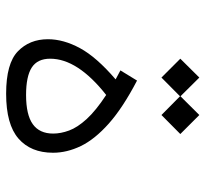

<svg xmlns="http://www.w3.org/2000/svg" viewBox="-42 -626 670 626"><g transform="rotate(90 293.0 -313.0)"><path d="M285.6 2Q187 2 147.5 -36.1Q107.9 -74.2 107.9 -134.3Q107.9 -185.1 137 -238.8Q166 -292.5 238.8 -355Q224.6 -362.8 209.5 -370.6L242.7 -424.8Q331.5 -378.4 382.8 -332.8Q434.1 -287.1 456.1 -241.7Q478 -196.3 478 -150.9Q478 -78.6 431.9 -38.3Q385.7 2 285.6 2ZM289.6 -324.2Q171.4 -231 171.4 -141.6Q171.4 -100.1 200.2 -81.5Q229 -63 289.6 -63Q354.5 -63 385 -85Q415.5 -106.9 415.5 -151.4Q415.5 -176.3 405.5 -203.4Q395.5 -230.5 368.2 -260.5Q340.8 -290.5 289.6 -324.2ZM355 -504.4 293.9 -564.9 232.9 -504.4 171.4 -565.9 232.9 -627.9 293.9 -566.4 355 -627.9 417 -565.9Z"/></g></svg>

Font: CaskaydiaMono NF Light
Style: Regular
Weight: 300
Designer: Aaron Bell
Foundry: Saja Typeworks
Version: Version 2111.001; ttfautohint (v1.8.4);Nerd Fonts 3.1.1